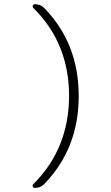

<svg xmlns="http://www.w3.org/2000/svg" viewBox="-20 -790 540 935"><path d="M149.4 125Q142.6 125 139.6 118.7Q136.7 112.3 141.6 107.4Q315.4 -64.5 316.4 -322.3Q316.4 -580.1 141.6 -752Q137.7 -755.9 140.1 -762.7Q142.6 -769.5 149.4 -769.5Q176.8 -769.5 194.3 -752Q363.3 -580.1 363.3 -322.3Q363.3 -65.4 194.3 107.4Q176.8 125 149.4 125Z"/></svg>

Font: Rounded Mgen+ 2m light
Style: Regular
Weight: 200
Designer: [Source Han Sans]
Ryoko NISHIZUKA  (kana & ideographs); Paul D. Hunt (Latin, Greek & Cyrillic); Wenlong ZHANG  (bopomofo
Version: Version 1.059.20150602